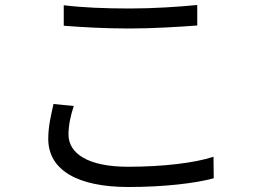

<svg xmlns="http://www.w3.org/2000/svg" viewBox="-20 -723 1040 768"><path d="M235 -702V-620C314 -614 399 -609 499 -609C592 -609 701 -616 769 -621V-703C697 -696 595 -689 499 -689C399 -689 307 -693 235 -702ZM275 -299 194 -307C185 -266 173 -219 173 -168C173 -42 291 25 494 25C636 25 763 10 835 -10L834 -96C759 -71 630 -56 492 -56C332 -56 254 -109 254 -185C254 -222 262 -259 275 -299Z"/></svg>

Font: Noto Sans KR
Style: Regular
Weight: 400
Designer: Ryoko NISHIZUKA 西塚涼子 (kana, bopomofo & ideographs); Paul D. Hunt (Latin, Greek & Cyrillic); Sandoll Communications 산돌커뮤니
Foundry: Adobe
Version: Version 2.004;hotconv 1.0.118;makeotfexe 2.5.65603